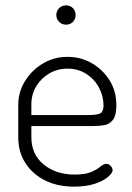

<svg xmlns="http://www.w3.org/2000/svg" viewBox="-20 -690 491 716"><path d="M256 6Q195 6 148.5 -17Q102 -40 75 -81.5Q48 -123 48 -179V-298Q48 -347 73.5 -388Q99 -429 140.5 -453.5Q182 -478 232 -478Q281 -478 322 -454.5Q363 -431 388.5 -390.5Q414 -350 414 -297Q414 -260 401.5 -243.5Q389 -227 370 -223.5Q351 -220 329 -220H97V-178Q97 -114 143 -76.5Q189 -39 258 -39Q299 -39 321 -49Q343 -59 355 -69Q367 -79 377 -79Q384 -79 389 -75Q394 -71 397 -65.5Q400 -60 400 -55Q400 -45 382.5 -30Q365 -15 333 -4.5Q301 6 256 6ZM97 -261H310Q344 -261 355 -268Q366 -275 366 -297Q366 -331 349.5 -362.5Q333 -394 302.5 -414Q272 -434 232 -434Q194 -434 163.5 -416Q133 -398 115 -368Q97 -338 97 -302ZM226 -598Q211 -598 200.5 -608.5Q190 -619 190 -634Q190 -649 200.5 -659.5Q211 -670 226 -670Q242 -670 252 -659.5Q262 -649 262 -634Q262 -619 252 -608.5Q242 -598 226 -598Z"/></svg>

Font: Dosis ExtraLight Light
Style: Regular
Weight: 300
Version: Version 3.001; ttfautohint (v1.8.2)